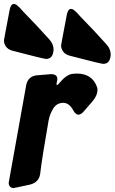

<svg xmlns="http://www.w3.org/2000/svg" viewBox="-77 -953 580 971"><path d="M156 -655Q145 -655 -16 -697Q-38 -704 -47.5 -718.5Q-57 -733 -57 -747Q-57 -753 -55 -759L-53 -772Q-34 -875 -28 -904Q-22 -933 -7 -933Q4 -933 17 -919L22 -915Q41 -893 60 -874Q97 -837 174 -752Q194 -729 194 -700L193 -693Q188 -655 156 -655ZM445 -630Q434 -630 273 -672Q251 -679 241.5 -693.5Q232 -708 232 -722Q232 -728 234 -734L236 -747Q255 -850 261 -879Q267 -908 282 -908Q293 -908 306 -894L311 -890Q330 -868 349 -849Q386 -812 463 -727Q483 -704 483 -675L482 -668Q477 -630 445 -630ZM-9 -2Q-19 -2 -26 -9Q-33 -16 -33 -29Q-33 -32 56 -525Q66 -567 108 -572L181 -578Q213 -578 213 -553L212 -544L210 -537L209 -527Q209 -524 209.5 -523.5Q210 -523 211 -523Q216 -523 226 -536Q262 -579 295 -580L311 -581Q387 -581 412 -517Q416 -509 416 -498Q416 -471 392 -442L347 -390Q333 -373 319 -373Q306 -373 294 -394Q274 -432 244 -433Q210 -433 192.5 -404.5Q175 -376 169 -345Q136 -158 126 -73Q120 -32 77 -20Q-5 -2 -9 -2Z"/></svg>

Font: Bangerz
Style: Bold
Weight: 700
Designer: vernon adams
Foundry: Vernon Adams
Version: Version 2.10;February 7, 2025;FontCreator 13.0.0.2683 64-bit